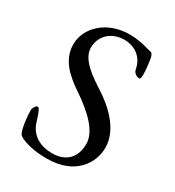

<svg xmlns="http://www.w3.org/2000/svg" viewBox="-166 -762 797 876"><g transform="rotate(30 232.5 -324.0)"><path d="M223 -17C165 -17 111 -42 92 -103C82 -135 71 -169 62 -169C51 -169 41 -149 41 -140C41 -104 48 -48 59 -25C61 -20 67 -14 80 -8C97 0 141 16 214 16C364 16 422 -80 422 -160C422 -262 326 -338 269 -375C218 -408 136 -459 136 -523C136 -590 189 -631 251 -631C307 -631 353 -598 363 -540C366 -525 379 -512 398 -512C403 -512 405 -522 405 -537C405 -568 397 -618 396 -621C394 -631 388 -644 379 -644C369 -644 324 -664 260 -664C140 -664 59 -584 59 -497C59 -417 116 -365 186 -318C268 -263 338 -198 338 -132C338 -62 298 -17 223 -17Z"/></g></svg>

Font: EB Garamond 12
Style: Regular
Weight: 400
Version: Version 0.016+